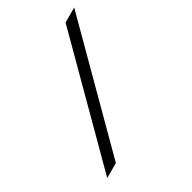

<svg xmlns="http://www.w3.org/2000/svg" viewBox="-133 -800 844 843"><g transform="rotate(30 289.5 -379.0)"><path d="M511.7 -90.8 11.7 -590.8V-666.7L511.7 -166.7Z"/></g></svg>

Font: 0xA000
Style: Regular
Weight: 400
Version: Version 0.1